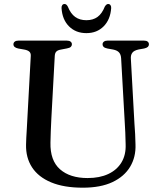

<svg xmlns="http://www.w3.org/2000/svg" viewBox="-20 -898 783 936"><path d="M588.5 -294.5 570.5 -613.5Q569.5 -632 560.5 -642.2Q551.5 -652.5 531.5 -656.5L503.5 -661.5Q490 -664.5 485 -669.5Q480 -674.5 480 -682Q480 -690 486.5 -695Q493 -700 504 -700H682Q694 -700 700 -695Q706 -690 706 -682Q706 -674.5 700.8 -669.5Q695.5 -664.5 682.5 -661.5L656.5 -657Q633 -652 624.8 -640.5Q616.5 -629 618 -611L635.5 -294Q637.5 -269 638.8 -244.8Q640 -220.5 640.5 -194.5Q643 -133 614.5 -85.2Q586 -37.5 528.2 -10.2Q470.5 17 383.5 17Q291.5 17 229.2 -9Q167 -35 136.2 -82.2Q105.5 -129.5 107 -193Q107 -206.5 108.2 -227Q109.5 -247.5 110.8 -271.8Q112 -296 113.5 -321.5L130 -625Q131 -639 123 -646.2Q115 -653.5 97.5 -656.5L69 -661.5Q45.5 -666.5 45.5 -682Q45.5 -690 51.8 -695Q58 -700 70 -700H306Q318 -700 324.2 -695Q330.5 -690 330.5 -682Q330.5 -674.5 325.2 -669.5Q320 -664.5 306.5 -662L278 -656.5Q262.5 -654 255.2 -647.2Q248 -640.5 247 -626L230.5 -323Q228.5 -286.5 227.5 -257Q226.5 -227.5 226 -203Q224 -115.5 272.5 -72.8Q321 -30 407 -30Q466 -30 508 -49.8Q550 -69.5 572.2 -106.2Q594.5 -143 592.5 -194.5Q592 -228.5 590.8 -251.5Q589.5 -274.5 588.5 -294.5ZM401 -799.5Q433.5 -799.5 455.5 -815.5Q477.5 -831.5 491 -866Q495 -872.5 499 -875.5Q503 -878.5 507 -878.5Q514.5 -878.5 518.5 -873Q522.5 -867.5 522 -858.5Q518 -802.5 485.2 -769.5Q452.5 -736.5 401 -736.5Q349.5 -736.5 316.5 -769.5Q283.5 -802.5 280 -858.5Q279.5 -867.5 283.5 -873Q287.5 -878.5 294.5 -878.5Q299.5 -878.5 303.2 -875.5Q307 -872.5 310.5 -866Q324.5 -831 346.8 -815.2Q369 -799.5 401 -799.5Z"/></svg>

Font: Fraunces
Style: Regular
Weight: 400
Version: Version 1.000;[b76b70a41]